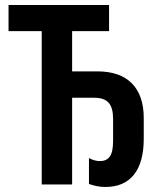

<svg xmlns="http://www.w3.org/2000/svg" viewBox="-20 -734 641 764"><path d="M399 10Q381 10 364.5 6.5Q348 3 334 -2V-105Q356 -93 378 -93Q403 -93 416.5 -110.5Q430 -128 430 -174V-261Q430 -305 412.5 -325Q395 -345 355 -345H267V0H146V-610H14V-714H414V-610H267V-450H367Q458 -450 505 -402Q552 -354 552 -264V-182Q552 -88 513 -39Q474 10 399 10Z"/></svg>

Font: Noto Sans Disp Cond SemBd
Style: Regular
Weight: 600
Width: 3
Designer: Monotype Design Team
Foundry: Monotype Imaging Inc.
Version: Version 2.000;GOOG;noto-source:20170915:90ef993387c0; ttfaut